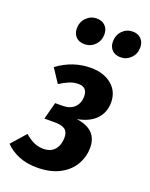

<svg xmlns="http://www.w3.org/2000/svg" viewBox="-164 -866 749 960"><g transform="rotate(20 210.0 -386.5)"><path d="M392 -417Q392 -365 358.5 -329Q325 -293 259 -281Q371 -266 371 -169Q371 -122 347.5 -80Q324 -38 275 -11.5Q226 15 153 15Q50 15 -15 -50L53 -127Q78 -105 101.5 -94.5Q125 -84 151 -84Q192 -84 212.5 -109Q233 -134 233 -173Q233 -203 215.5 -215.5Q198 -228 165 -228H106L130 -319H168Q210 -319 232.5 -341.5Q255 -364 255 -399Q255 -449 208 -449Q183 -449 161 -440Q139 -431 110 -413L62 -486Q143 -546 239 -546Q307 -546 349.5 -511Q392 -476 392 -417ZM104 -707Q104 -742 127 -765Q150 -788 181 -788Q210 -788 227 -771Q244 -754 244 -726Q244 -692 221.5 -669Q199 -646 166 -646Q137 -646 120.5 -663Q104 -680 104 -707ZM296 -707Q296 -742 318.5 -765Q341 -788 373 -788Q401 -788 418 -771Q435 -754 435 -726Q435 -692 412.5 -669Q390 -646 358 -646Q329 -646 312.5 -663Q296 -680 296 -707Z"/></g></svg>

Font: Fira Sans Extra Condensed SemiBold
Style: Italic
Weight: 600
Width: 3
Italic angle: -8°
Designer: Carrois Corporate & Edenspiekermann AG
Foundry: Carrois Corporate GbR & Edenspiekermann AG
Version: Version 4.203